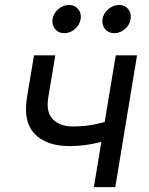

<svg xmlns="http://www.w3.org/2000/svg" viewBox="-20 -768 612 788"><path d="M264.6 -168.5Q170.4 -168.5 122.3 -218.5Q74.2 -268.6 90.8 -368.7L119.6 -541H207L178.2 -368.7Q168 -307.1 197.3 -278.1Q226.6 -249 278.3 -249Q331.1 -249 375.5 -258.8Q419.9 -268.6 465.8 -283.7L452.1 -203.1Q422.4 -192.9 392.8 -185.1Q363.3 -177.2 332 -172.9Q300.8 -168.5 264.6 -168.5ZM365.2 0 455.1 -541H542.5L453.1 0ZM449.2 -631.8Q425.3 -631.8 411.1 -648.9Q397 -666 400.9 -689.9Q404.8 -713.9 424.8 -730.7Q444.8 -747.6 468.8 -747.6Q492.7 -747.6 506.3 -730.7Q520 -713.9 516.1 -689.9Q512.7 -666 492.9 -648.9Q473.1 -631.8 449.2 -631.8ZM244.1 -631.8Q220.2 -631.8 206.1 -648.9Q191.9 -666 195.8 -689.9Q199.7 -713.9 219.5 -730.7Q239.3 -747.6 263.2 -747.6Q287.1 -747.6 301 -730.7Q314.9 -713.9 311 -689.9Q307.1 -666 287.4 -648.9Q267.6 -631.8 244.1 -631.8Z"/></svg>

Font: Inter 17pt
Style: Italic
Weight: 400
Italic angle: -9.3988°
Version: Version 4.001;git-66647c0bb